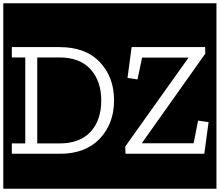

<svg xmlns="http://www.w3.org/2000/svg" viewBox="-32 -937 1339 1170"><path d="M-12 213V-917H1287V213ZM663 -326Q663 -467 576.5 -558.5Q490 -650 331 -650H40V-587H122V-63H40V0H334Q488 0 575.5 -91.5Q663 -183 663 -326ZM733 0H1213L1239 -193L1175 -202L1148 -64H834V-67L1219 -610L1218 -650H770L745 -462L806 -453L834 -586H1115V-583L731 -44ZM585 -325Q585 -204 519.5 -133.5Q454 -63 330 -63H195V-587H330Q454 -587 519.5 -515Q585 -443 585 -325Z"/></svg>

Font: Zilla Slab Highlight
Style: Regular
Weight: 400
Designer: Typotheque Type Foundry
Foundry: Typotheque type foundry
Version: Version 1.1; 2017; ttfautohint (v1.6)